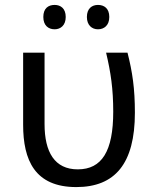

<svg xmlns="http://www.w3.org/2000/svg" viewBox="-20 -750 619 780"><path d="M156 -681C156 -647 176 -631 202 -631C226 -631 247 -647 247 -681C247 -716 226 -730 202 -730C176 -730 156 -716 156 -681ZM333 -681C333 -647 354 -631 378 -631C403 -631 424 -647 424 -681C424 -716 403 -730 378 -730C354 -730 333 -716 333 -681ZM290 10C447 10 528 -85 528 -292C528 -391 518 -457 498 -536H411C430 -456 440 -389 440 -296C440 -136 394 -62 296 -62C202 -62 161 -132 161 -246V-536H74V-243C74 -100 121 10 290 10Z"/></svg>

Font: Noto Sans Thai
Style: Regular
Weight: 400
Designer: Monotype Design Team
Foundry: Monotype Imaging Inc.
Version: Version 1.901